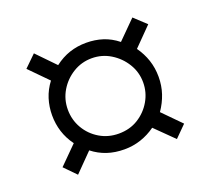

<svg xmlns="http://www.w3.org/2000/svg" viewBox="-84 -680 720 654"><g transform="rotate(-20 275.5 -352.5)"><path d="M82 -353Q82 -384 91 -412.5Q100 -441 119 -466L54 -532L96 -573L160 -507Q186 -527 214.5 -536.5Q243 -546 275 -546Q307 -546 335 -537Q363 -528 388 -508L453 -573L496 -533L431 -467Q449 -442 458.5 -413.5Q468 -385 468 -353Q468 -321 458.5 -292.5Q449 -264 431 -238L495 -173L454 -132L388 -197Q363 -179 334.5 -169.5Q306 -160 275 -160Q241 -160 212.5 -169.5Q184 -179 160 -198L96 -133L55 -175L119 -239Q100 -265 91 -293.5Q82 -322 82 -353ZM139 -353Q139 -316 157 -285Q175 -254 206 -235.5Q237 -217 275 -217Q315 -217 345.5 -236Q376 -255 394 -286Q412 -317 412 -353Q412 -390 393 -421Q374 -452 343 -471Q312 -490 275 -490Q238 -490 207 -471Q176 -452 157.5 -421Q139 -390 139 -353Z"/></g></svg>

Font: Noto Sans ExtraCondensed
Style: Regular
Weight: 400
Width: 2
Designer: Monotype Design Team
Foundry: Monotype Imaging Inc.
Version: Version 2.013